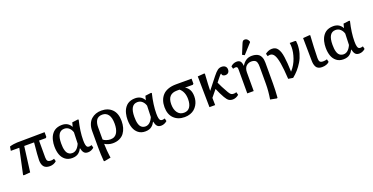

<svg xmlns="http://www.w3.org/2000/svg" viewBox="-29 -1769 5773 2971"><g transform="rotate(-20 2857.5 -283.5)"><path d="M501 14.2Q433.6 14.2 403.3 -22.9Q373 -60.1 373 -130.9Q373 -196.3 395 -416H232.9L179.2 0L74.2 7.8L62 2L151.9 -416H12.2L22.9 -482.9Q50.8 -492.7 88.4 -498.3Q126 -503.9 147 -503.9L602.1 -508.8V-430.2L587.9 -416H477.1V-138.2Q477.1 -96.7 492.2 -79.3Q507.3 -62 548.8 -62Q569.3 -62 599.1 -71.8L610.8 -27.8Q592.3 -9.3 563.5 2.4Q534.7 14.2 501 14.2Z M867.2 14.2Q801.3 14.2 755.9 -21Q710.4 -56.2 689.7 -114Q668.9 -171.9 668.9 -248Q668.9 -273.4 671.4 -298.1Q673.8 -322.8 680.7 -350.6Q687.5 -378.4 698.2 -402.6Q709 -426.8 726.3 -449.2Q743.7 -471.7 766.1 -487.8Q788.6 -503.9 820.3 -513.4Q852.1 -522.9 890.1 -522.9Q993.2 -522.9 1038.1 -437L1041 -445.8L1056.2 -504.9L1150.9 -517.1L1164.1 -511.2Q1120.1 -329.6 1120.1 -187Q1120.1 -136.2 1127 -108.6Q1133.8 -81.1 1145.3 -72.5Q1156.7 -64 1176.3 -64Q1189 -64 1217.3 -71.8L1228 -25.9Q1211.4 -10.3 1185.3 2Q1159.2 14.2 1128.9 14.2Q1084.5 14.2 1063 -12Q1041.5 -38.1 1032.2 -86.9H1029.3Q1019 -66.4 1007.8 -51.3Q996.6 -36.1 977.8 -19.8Q959 -3.4 930.9 5.4Q902.8 14.2 867.2 14.2ZM896 -58.1Q974.1 -58.1 1022 -166Q1021 -199.2 1028.3 -351.1Q1014.6 -397 982.7 -426Q950.7 -455.1 905.3 -455.1Q783.2 -455.1 783.2 -255.9Q783.2 -221.7 785.9 -194.3Q788.6 -167 796.1 -140.6Q803.7 -114.3 816.2 -96.9Q828.6 -79.6 848.9 -68.8Q869.1 -58.1 896 -58.1Z M1322.3 230 1310.1 225.1Q1299.8 113.3 1299.8 -8.8V-273.9Q1299.8 -335.9 1319.1 -384.5Q1338.4 -433.1 1371.8 -462.9Q1405.3 -492.7 1447.8 -507.8Q1490.2 -522.9 1539.1 -522.9Q1650.4 -522.9 1715.8 -456.3Q1781.2 -389.6 1781.2 -264.2Q1781.2 -206.1 1767.3 -157Q1753.4 -107.9 1724.9 -69.1Q1696.3 -30.3 1648.7 -8.1Q1601.1 14.2 1538.1 14.2Q1500 14.2 1464.1 2.2Q1428.2 -9.8 1408.2 -22.9H1406.2Q1406.7 29.8 1411.6 88.1Q1416.5 146.5 1421.4 178.2L1426.3 210ZM1524.9 -55.2Q1563.5 -55.2 1591.6 -71.5Q1619.6 -87.9 1635.5 -117.2Q1651.4 -146.5 1658.7 -182.1Q1666 -217.8 1666 -261.2Q1666 -360.8 1630.9 -409.9Q1595.7 -459 1531.2 -459Q1495.1 -459 1469.5 -445.3Q1443.8 -431.6 1430.7 -407.5Q1417.5 -383.3 1411.9 -356.7Q1406.2 -330.1 1406.2 -297.9V-95.2Q1423.3 -78.1 1457.8 -66.7Q1492.2 -55.2 1524.9 -55.2Z M2071.8 14.2Q2005.9 14.2 1960.4 -21Q1915 -56.2 1894.3 -114Q1873.5 -171.9 1873.5 -248Q1873.5 -273.4 1876 -298.1Q1878.4 -322.8 1885.3 -350.6Q1892.1 -378.4 1902.8 -402.6Q1913.6 -426.8 1930.9 -449.2Q1948.2 -471.7 1970.7 -487.8Q1993.2 -503.9 2024.9 -513.4Q2056.6 -522.9 2094.7 -522.9Q2197.8 -522.9 2242.7 -437L2245.6 -445.8L2260.7 -504.9L2355.5 -517.1L2368.7 -511.2Q2324.7 -329.6 2324.7 -187Q2324.7 -136.2 2331.5 -108.6Q2338.4 -81.1 2349.9 -72.5Q2361.3 -64 2380.9 -64Q2393.6 -64 2421.9 -71.8L2432.6 -25.9Q2416 -10.3 2389.9 2Q2363.8 14.2 2333.5 14.2Q2289.1 14.2 2267.6 -12Q2246.1 -38.1 2236.8 -86.9H2233.9Q2223.6 -66.4 2212.4 -51.3Q2201.2 -36.1 2182.4 -19.8Q2163.6 -3.4 2135.5 5.4Q2107.4 14.2 2071.8 14.2ZM2100.6 -58.1Q2178.7 -58.1 2226.6 -166Q2225.6 -199.2 2232.9 -351.1Q2219.2 -397 2187.3 -426Q2155.3 -455.1 2109.9 -455.1Q1987.8 -455.1 1987.8 -255.9Q1987.8 -221.7 1990.5 -194.3Q1993.2 -167 2000.7 -140.6Q2008.3 -114.3 2020.8 -96.9Q2033.2 -79.6 2053.5 -68.8Q2073.7 -58.1 2100.6 -58.1Z M2721.7 14.2Q2611.8 14.2 2544.7 -51.8Q2477.5 -117.7 2477.5 -237.8Q2477.5 -296.9 2494.1 -345Q2510.7 -393.1 2544.7 -430.4Q2578.6 -467.8 2635.3 -488.3Q2691.9 -508.8 2767.6 -508.8H3022.5V-426.8L3008.8 -413.1H2881.8V-411.1Q2918 -393.6 2943.4 -350.6Q2968.8 -307.6 2968.8 -237.8Q2968.8 -200.7 2960 -165.3Q2951.2 -129.9 2931.4 -97.2Q2911.6 -64.5 2883.5 -39.8Q2855.5 -15.1 2813.7 -0.5Q2772 14.2 2721.7 14.2ZM2734.4 -53.2Q2798.8 -53.2 2831.3 -100.1Q2863.8 -147 2863.8 -230Q2863.8 -351.6 2789.6 -413.1H2746.6Q2590.8 -413.1 2590.8 -243.2Q2590.8 -157.2 2628.4 -105.2Q2666 -53.2 2734.4 -53.2Z M3515.6 12.2Q3475.6 12.2 3449.7 -5.4Q3423.8 -22.9 3394.5 -73.2Q3377.9 -101.1 3354.2 -149.4Q3330.6 -197.8 3316.4 -232.9L3223.6 -119.1L3225.6 0H3131.8L3124.5 -508.8L3230.5 -517.1L3242.7 -512.2Q3230 -319.3 3228.5 -232.9L3377.4 -421.9Q3424.8 -481.4 3454.3 -502.2Q3483.9 -522.9 3519.5 -522.9Q3558.1 -522.9 3579.8 -503.4Q3601.6 -483.9 3601.6 -451.2Q3601.6 -418 3583.5 -399.4Q3565.4 -380.9 3533.7 -380.9Q3511.2 -380.9 3495.6 -391.8Q3480 -402.8 3478.5 -426.8Q3470.2 -423.8 3459.7 -412.4Q3449.2 -400.9 3419.4 -363.8L3379.4 -313Q3407.2 -246.6 3478.5 -122.1Q3499.5 -87.4 3514.9 -77.1Q3530.3 -66.9 3557.6 -66.9Q3579.1 -66.9 3601.6 -75.2L3613.8 -27.8Q3593.3 -9.3 3566.7 1.5Q3540 12.2 3515.6 12.2Z M3920.4 -568.8 3882.3 -588.9 3950.7 -753.9Q3960 -776.4 3970.5 -786.6Q3981 -796.9 3999.5 -796.9Q4024.4 -796.9 4039.8 -783Q4055.2 -769 4066.4 -744.1L4065.4 -729ZM4158.7 230 4053.7 210Q4075.7 79.1 4075.7 -41V-319.8Q4075.7 -343.8 4074 -360.4Q4072.3 -377 4066.7 -393.8Q4061 -410.6 4050.8 -420.7Q4040.5 -430.7 4022.9 -436.8Q4005.4 -442.9 3980.5 -442.9Q3958.5 -442.9 3938.2 -435.5Q3918 -428.2 3899.9 -413.1Q3881.8 -397.9 3871.1 -370.8Q3860.4 -343.8 3860.4 -308.1V0H3754.4V-396Q3754.4 -421.9 3746.8 -431.4Q3739.3 -440.9 3720.7 -440.9Q3699.7 -440.9 3678.7 -433.1L3667.5 -477.1Q3711.9 -518.1 3767.6 -518.1Q3804.7 -518.1 3824.7 -496.8Q3844.7 -475.6 3849.6 -420.9H3852.5Q3877.4 -464.4 3918.2 -493.7Q3959 -522.9 4018.6 -522.9Q4057.1 -522.9 4086.2 -513.4Q4115.2 -503.9 4133.1 -488.3Q4150.9 -472.7 4161.9 -449.5Q4172.9 -426.3 4176.8 -402.3Q4180.7 -378.4 4180.7 -349.1V-8.8Q4180.7 45.4 4178.2 104Q4175.8 162.6 4172.9 193.8L4170.4 225.1Z M4503.9 17.1 4426.3 4.9Q4416.5 -164.1 4399.7 -260.7Q4382.8 -357.4 4356.4 -399.2Q4330.1 -440.9 4288.1 -440.9Q4272.5 -440.9 4248 -433.1L4236.3 -477.1Q4254.9 -492.2 4283.4 -505.1Q4312 -518.1 4346.2 -518.1Q4377.4 -518.1 4400.6 -507.3Q4423.8 -496.6 4440.9 -471.7Q4458 -446.8 4469.2 -414.1Q4480.5 -381.3 4487.8 -329.6Q4495.1 -277.8 4499.3 -221.2Q4503.4 -164.6 4505.9 -85L4511.2 -89.8Q4577.6 -164.6 4610.8 -260.5Q4644 -356.4 4644 -439Q4644 -475.6 4638.2 -508.8H4729L4741.2 -502.9Q4745.1 -466.8 4745.1 -448.2Q4745.1 -373 4724.9 -301.8Q4704.6 -230.5 4669.2 -172.1Q4633.8 -113.8 4592.8 -67.4Q4551.8 -21 4503.9 17.1Z M4981.9 14.2Q4946.3 14.2 4921.9 1.7Q4897.5 -10.7 4885.5 -33.7Q4873.5 -56.6 4868.7 -82Q4863.8 -107.4 4863.8 -141.1Q4863.8 -176.8 4861.3 -338.6Q4858.9 -500.5 4858.9 -508.8L4966.8 -517.1L4978 -512.2Q4973.1 -450.2 4967.5 -320.6Q4961.9 -190.9 4961.9 -143.1Q4961.9 -99.6 4975.6 -81.8Q4989.3 -64 5030.8 -64Q5064.5 -64 5092.8 -74.2L5104 -27.8Q5062 14.2 4981.9 14.2Z M5334.5 14.2Q5268.6 14.2 5223.1 -21Q5177.7 -56.2 5157 -114Q5136.2 -171.9 5136.2 -248Q5136.2 -273.4 5138.7 -298.1Q5141.1 -322.8 5147.9 -350.6Q5154.8 -378.4 5165.5 -402.6Q5176.3 -426.8 5193.6 -449.2Q5210.9 -471.7 5233.4 -487.8Q5255.9 -503.9 5287.6 -513.4Q5319.3 -522.9 5357.4 -522.9Q5460.4 -522.9 5505.4 -437L5508.3 -445.8L5523.4 -504.9L5618.2 -517.1L5631.3 -511.2Q5587.4 -329.6 5587.4 -187Q5587.4 -136.2 5594.2 -108.6Q5601.1 -81.1 5612.5 -72.5Q5624 -64 5643.6 -64Q5656.2 -64 5684.6 -71.8L5695.3 -25.9Q5678.7 -10.3 5652.6 2Q5626.5 14.2 5596.2 14.2Q5551.8 14.2 5530.3 -12Q5508.8 -38.1 5499.5 -86.9H5496.6Q5486.3 -66.4 5475.1 -51.3Q5463.9 -36.1 5445.1 -19.8Q5426.3 -3.4 5398.2 5.4Q5370.1 14.2 5334.5 14.2ZM5363.3 -58.1Q5441.4 -58.1 5489.3 -166Q5488.3 -199.2 5495.6 -351.1Q5481.9 -397 5450 -426Q5418 -455.1 5372.6 -455.1Q5250.5 -455.1 5250.5 -255.9Q5250.5 -221.7 5253.2 -194.3Q5255.9 -167 5263.4 -140.6Q5271 -114.3 5283.4 -96.9Q5295.9 -79.6 5316.2 -68.8Q5336.4 -58.1 5363.3 -58.1Z"/></g></svg>

Font: Literata Book Medium
Style: Regular
Weight: 500
Designer: Latin by Veronika Burian and Jose Scaglione. Greek by Irene Vlachou. Cyrillic by Vera Evstafieva
Foundry: TypeTogether
Version: Version 2.003;PS 002.003;hotconv 1.0.88;makeotf.lib2.5.64775